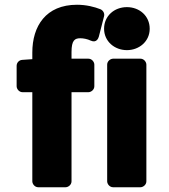

<svg xmlns="http://www.w3.org/2000/svg" viewBox="-20 -763 713 808"><path d="M116 -514 73 -511C60 -510 50 -499 50 -486V-400C50 -389 60 -375 75 -375H116V0C116 11 126 25 141 25H256C267 25 281 15 281 0V-375H352C363 -375 377 -385 377 -400V-491C377 -502 367 -516 352 -516H281V-544C281 -594 295 -602 318 -602C331 -602 347 -599 362 -592C386 -581 394 -602 396 -609L418 -695C421 -707 414 -719 403 -724C378 -734 343 -743 304 -743C173 -743 116 -653 116 -542ZM514 -552C566 -552 610 -589 610 -642C610 -696 567 -733 514 -733C461 -733 418 -696 418 -642C418 -589 462 -552 514 -552ZM431 0C431 11 441 25 456 25H571C582 25 596 15 596 0V-491C596 -502 586 -516 571 -516H456C445 -516 431 -506 431 -491Z"/></svg>

Font: Falling Sky
Style: Blk
Weight: 900
Designer: Paul D. Hunt
Foundry: Adobe Systems Incorporated
Version: Version 1.02